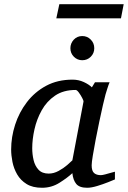

<svg xmlns="http://www.w3.org/2000/svg" viewBox="-20 -867 599 899"><path d="M176.8 12.2Q132.8 12.2 104.5 -5.4Q76.2 -22.9 60.3 -50.5Q44.4 -78.1 38.3 -109.1Q32.2 -140.1 32.2 -167Q32.2 -225.1 50.8 -283Q69.3 -340.8 106 -388.7Q142.6 -436.5 196 -465.3Q249.5 -494.1 319.8 -494.1Q347.7 -494.1 372.1 -482.9Q396.5 -471.7 410.2 -458L424.8 -481.9H493.2Q488.3 -470.7 482.4 -451.7Q476.6 -432.6 474.1 -424.8Q469.7 -409.2 461.9 -375Q454.1 -340.8 445.1 -298.1Q436 -255.4 428 -213.4Q419.9 -171.4 414.6 -138.7Q409.2 -106 409.2 -92.8Q409.2 -66.9 420.4 -56.9Q431.6 -46.9 452.1 -46.9Q459 -46.9 472.7 -50.5Q486.3 -54.2 499.8 -58.1Q513.2 -62 518.1 -63V-26.9Q510.3 -23.4 486.3 -13.9Q462.4 -4.4 435.1 3.9Q407.7 12.2 388.2 12.2Q352.1 12.2 337.2 -5.6Q322.3 -23.4 318.8 -56.2Q296.4 -35.2 259 -11.5Q221.7 12.2 176.8 12.2ZM208 -54.2Q231.4 -54.2 254.4 -66.7Q277.3 -79.1 294.7 -94.2Q312 -109.4 318.8 -116.2L371.1 -392.1Q371.6 -395.5 364.7 -408.7Q357.9 -421.9 349.1 -433.8Q340.3 -445.8 334 -445.8Q276.9 -445.8 237.8 -419.2Q198.7 -392.6 175.3 -350.6Q151.9 -308.6 141.4 -261.5Q130.9 -214.4 130.9 -172.9Q130.9 -145 137.2 -117.7Q143.6 -90.3 160.4 -72.3Q177.2 -54.2 208 -54.2ZM559.1 -847.2 546.4 -781.2H243.7L257.8 -847.2ZM421.4 -641.1Q421.4 -617.7 405 -601.3Q388.7 -585 365.2 -585Q342.3 -585 325.9 -601.3Q309.6 -617.7 309.6 -641.1Q309.6 -664.1 325.4 -681.2Q341.3 -698.2 365.2 -698.2Q388.7 -698.2 405 -681.6Q421.4 -665 421.4 -641.1Z"/></svg>

Font: Charis
Style: Italic
Weight: 400
Italic angle: -11°
Designer: Walt Agee, Miriam Martin, Annie Olsen, Victor Gaultney, Lorna Priest, Alan Ward, Bob Hallissy, Martin Hosken, Sharon Cor
Foundry: SIL Global
Version: Version 7.000